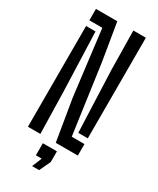

<svg xmlns="http://www.w3.org/2000/svg" viewBox="-245 -871 928 1129"><g transform="rotate(30 219.0 -306.0)"><path d="M238.5 0 192 -280.5 137.5 -722.5H49.5V-800H194.5L236.5 -546.5L302 -78H388.5V0ZM49.5 0V-684H113.5L127.5 -285L134 0ZM324 -117 307.5 -534 303.5 -800H388.5V-117ZM186.5 188 213.5 122H174V40H269.5V112.5L234 188Z"/></g></svg>

Font: Big Shoulders Stencil Display Thin SemiBold
Style: Regular
Weight: 600
Version: Version 2.001